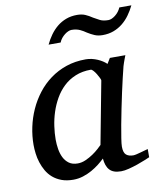

<svg xmlns="http://www.w3.org/2000/svg" viewBox="-80 -757 717 835"><g transform="rotate(-10 278.5 -339.5)"><path d="M371.1 -392.1Q371.6 -394.5 367.4 -403.3Q363.3 -412.1 357.4 -421.6Q351.6 -431.2 345 -438.5Q338.4 -445.8 334 -445.8Q295.9 -445.8 265.9 -433.3Q235.8 -420.9 213.4 -399.7Q190.9 -378.4 175 -350.6Q159.2 -322.8 149.4 -292.5Q139.6 -262.2 135.3 -231.4Q130.9 -200.7 130.9 -172.9Q130.9 -151.9 134.3 -130.9Q137.7 -109.9 146.2 -92.8Q154.8 -75.7 169.7 -64.9Q184.6 -54.2 208 -54.2Q225.6 -54.2 243.2 -62Q260.7 -69.8 275.9 -80.1Q291 -90.3 302.2 -100.6Q313.5 -110.8 318.8 -116.2ZM518.1 -26.9Q512.2 -24.4 496.6 -17.8Q481 -11.2 461.7 -4.6Q442.4 2 422.6 7.1Q402.8 12.2 388.2 12.2Q370.1 12.2 357.7 7.8Q345.2 3.4 337.2 -5.4Q329.1 -14.2 324.7 -26.9Q320.3 -39.6 318.8 -56.2Q307.6 -45.4 292.5 -33.4Q277.3 -21.5 259 -11.2Q240.7 -1 220 5.6Q199.2 12.2 176.8 12.2Q147.5 12.2 125.2 3.9Q103 -4.4 86.9 -18.3Q70.8 -32.2 60.3 -50.5Q49.8 -68.8 43.5 -88.6Q37.1 -108.4 34.7 -128.7Q32.2 -148.9 32.2 -167Q32.2 -205.6 40.5 -244.9Q48.8 -284.2 65.2 -320.6Q81.5 -356.9 106 -388.7Q130.4 -420.4 162.4 -443.8Q194.3 -467.3 233.6 -480.7Q272.9 -494.1 319.8 -494.1Q333.5 -494.1 346.9 -491Q360.4 -487.8 372.1 -482.7Q383.8 -477.5 393.6 -471.2Q403.3 -464.8 410.2 -458L424.8 -481.9H493.2Q490.7 -476.1 487.8 -468Q484.9 -460 481.9 -451.7Q479 -443.4 476.8 -436Q474.6 -428.7 474.1 -424.8Q470.7 -411.6 464.4 -385Q458 -358.4 450.9 -325.2Q443.8 -292 436.3 -255.6Q428.7 -219.2 422.9 -186.8Q417 -154.3 413.1 -129.2Q409.2 -104 409.2 -92.8Q409.2 -66.4 420.4 -56.6Q431.6 -46.9 452.1 -46.9Q457 -46.9 466.6 -49.1Q476.1 -51.3 486.3 -54.2Q496.6 -57.1 505.4 -59.6Q514.2 -62 518.1 -63ZM556.6 -690.9Q545.9 -668.9 532 -649.7Q518.1 -630.4 500.2 -616Q482.4 -601.6 460.4 -593.3Q438.5 -585 411.6 -585Q391.1 -585 376 -591.6Q360.8 -598.1 345.2 -607.9Q338.9 -612.3 332.5 -616.2Q326.2 -620.1 318.6 -623.5Q311 -627 302 -628.9Q293 -630.9 281.2 -630.9Q274.9 -630.9 266.8 -627.4Q258.8 -624 251 -617.9Q243.2 -611.8 236.3 -603.5Q229.5 -595.2 225.6 -585H172.4Q182.6 -606.9 196.5 -626.2Q210.4 -645.5 228 -659.9Q245.6 -674.3 267.6 -682.6Q289.6 -690.9 316.4 -690.9Q336.9 -690.9 352.3 -684.3Q367.7 -677.7 383.3 -667Q396 -659.7 410.2 -652.3Q424.3 -645 447.3 -645Q454.1 -645 462.2 -648.4Q470.2 -651.9 478 -658Q485.8 -664.1 492.4 -672.4Q499 -680.7 503.4 -690.9Z"/></g></svg>

Font: Charis SIL Viet
Style: Italic
Weight: 400
Italic angle: -11°
Foundry: SIL International
Version: Version 5.000